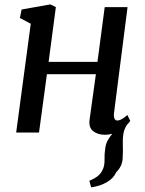

<svg xmlns="http://www.w3.org/2000/svg" viewBox="-20 -586 642 849"><path d="M383 242.5 375 213.5Q397.5 204 411.2 193.5Q425 183 433 166.5Q443 147 442.2 121.2Q441.5 95.5 445.5 69Q448 49 457.2 33.2Q466.5 17.5 476.5 5.5Q461 10 445 10Q411.5 10 391.5 -6.5Q371.5 -23 376 -56L404 -258H187.5L152.5 0H51.5L116 -481L68 -506.5L75.5 -544L202.5 -566.5L227 -554.5L195 -312.5H411L443 -554.5H544L484.5 -89Q482 -70.5 486.2 -61.8Q490.5 -53 498 -53Q506.5 -53 517 -58.2Q527.5 -63.5 543 -77.5L556 -51.5Q551 -43.5 541 -33.5Q530 -16.5 526.2 2.2Q522.5 21 523 44.5Q524.5 83 522.2 116.5Q520 150 493.5 176Q482.5 202 453.2 219.2Q424 236.5 383 242.5Z"/></svg>

Font: Merriweather
Style: Italic
Weight: 400
Italic angle: -7.8°
Designer: Eben Sorkin
Foundry: Eben Sorkin
Version: Version 2.100